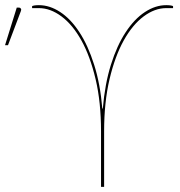

<svg xmlns="http://www.w3.org/2000/svg" viewBox="-116 -725 700 745"><path d="M0 0ZM288 0H276V-215.5Q276 -328.5 255 -417.5Q234 -506.5 200 -567.8Q166 -629 122.8 -661.2Q79.5 -693.5 35 -693.5H8.5V-700.5Q8.5 -701.5 11.5 -702.5Q14.5 -703.5 18.5 -704Q22.5 -704.5 27.2 -704.8Q32 -705 35 -705Q77 -705 117.8 -678.2Q158.5 -651.5 192 -600.2Q225.5 -549 249.2 -474.2Q273 -399.5 281 -304H283Q291 -399.5 314.5 -474.2Q338 -549 371.8 -600.2Q405.5 -651.5 446.2 -678.2Q487 -705 529 -705Q532 -705 536.8 -704.8Q541.5 -704.5 545.5 -704Q549.5 -703.5 552.5 -702.5Q555.5 -701.5 555.5 -700.5V-693.5H529Q484.5 -693.5 441.2 -661.2Q398 -629 364 -567.8Q330 -506.5 309 -417.5Q288 -328.5 288 -215.5ZM-96.5 -549.5 -51 -695.5H-42Q-37.5 -695.5 -35 -691.5Q-32.5 -687.5 -35 -682L-85 -549.5Z"/></svg>

Font: Lato Hairline
Style: Regular
Weight: 100
Designer: Lukasz Dziedzic
Foundry: tyPoland Lukasz Dziedzic
Version: Version 2.007; 2014-02-27